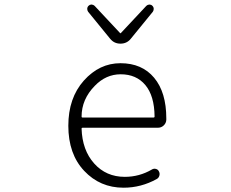

<svg xmlns="http://www.w3.org/2000/svg" viewBox="-20 -831 1040 863"><path d="M535.2 12.7Q429.7 12.7 358.4 -63Q287.1 -138.7 287.1 -265.6Q287.1 -390.6 356.9 -468.8Q426.8 -546.9 521.5 -546.9Q618.2 -546.9 672.9 -481.4Q727.5 -416 727.5 -298.8Q727.5 -294.9 727.5 -292Q726.6 -277.3 715.8 -267.1Q705.1 -256.8 689.5 -256.8H350.6Q346.7 -256.8 346.7 -252.9Q349.6 -156.2 403.3 -96.2Q457 -36.1 541 -36.1Q606.4 -36.1 663.1 -69.3Q670.9 -74.2 680.7 -71.8Q690.4 -69.3 694.3 -60.5Q699.2 -51.8 696.3 -41.5Q693.4 -31.2 684.6 -26.4Q614.3 12.7 535.2 12.7ZM346.7 -306.6Q346.7 -302.7 350.6 -302.7H669.9Q674.8 -302.7 674.8 -307.6Q674.8 -307.6 674.8 -307.6Q673.8 -400.4 633.3 -448.7Q592.8 -497.1 522.5 -497.1Q456.1 -497.1 406.2 -445.3Q346.7 -384.8 346.7 -306.6ZM475.6 -656.2 376 -778.3Q372.1 -784.2 372.1 -791Q372.1 -799.8 378.9 -805.7Q383.8 -810.5 390.6 -810.5Q391.6 -810.5 392.6 -810.5Q400.4 -809.6 405.3 -804.7L518.6 -683.6Q519.5 -681.6 521.5 -681.6Q523.4 -681.6 524.4 -683.6L637.7 -804.7Q642.6 -809.6 650.4 -810.5Q651.4 -810.5 651.4 -810.5Q659.2 -810.5 664.1 -805.7Q670.9 -799.8 670.9 -791Q670.9 -784.2 667 -778.3L567.4 -656.2Q549.8 -634.8 521.5 -634.8Q493.2 -634.8 475.6 -656.2Z"/></svg>

Font: Gen Jyuu Gothic L Monospace Light
Style: Regular
Weight: 300
Designer: [Source Han Sans]
Ryoko NISHIZUKA  (kana & ideographs); Paul D. Hunt (Latin, Greek & Cyrillic); Wenlong ZHANG  (bopomofo
Version: Version 1.002.20150607